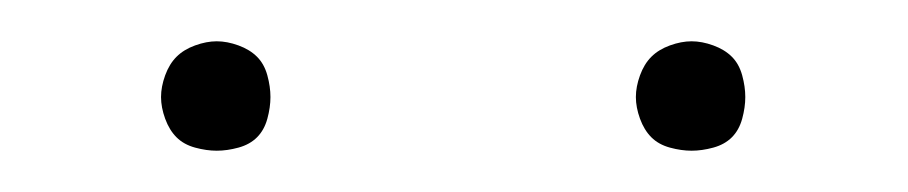

<svg xmlns="http://www.w3.org/2000/svg" viewBox="-20 -717 440 93"><path d="M315 -644Q310 -644 304.5 -645.5Q299 -647 295.5 -650.5Q292 -654 290 -659.5Q288 -665 288 -670Q288 -675 290 -680.5Q292 -686 295.5 -689.5Q299 -693 304.5 -695Q310 -697 315 -697Q320 -697 325.5 -695Q331 -693 334.5 -689.5Q338 -686 339.5 -680.5Q341 -675 341 -670Q341 -665 339.5 -659.5Q338 -654 334.5 -650.5Q331 -647 325.5 -645.5Q320 -644 315 -644ZM85 -644Q80 -644 74.5 -645.5Q69 -647 65.5 -650.5Q62 -654 60 -659.5Q58 -665 58 -670Q58 -675 60 -680.5Q62 -686 65.5 -689.5Q69 -693 74.5 -695Q80 -697 85 -697Q90 -697 95.5 -695Q101 -693 104.5 -689.5Q108 -686 109.5 -680.5Q111 -675 111 -670Q111 -665 109.5 -659.5Q108 -654 104.5 -650.5Q101 -647 95.5 -645.5Q90 -644 85 -644Z"/></svg>

Font: Iosevka Aile Thin
Style: Regular
Weight: 100
Designer: Belleve Invis
Foundry: Belleve Invis
Version: Version 31.1.0; ttfautohint (v1.8.4)